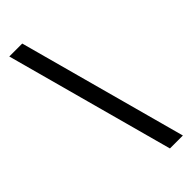

<svg xmlns="http://www.w3.org/2000/svg" viewBox="-322 -837 1091 1091"><g transform="rotate(-45 224.0 -291.5)"><path d="M138 -799H34L310 216H414Z"/></g></svg>

Font: Noto Sans Sinhala SemiBold
Style: Regular
Weight: 600
Designer: Jelle Bosma - Monotype Design Team
Foundry: Monotype Imaging Inc.
Version: Version 2.006